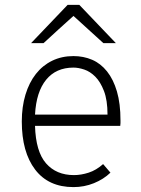

<svg xmlns="http://www.w3.org/2000/svg" viewBox="-20 -752 576 784"><path d="M123 -238Q126 -133 168 -85Q210 -37 282 -37Q311 -37 342 -47Q373 -57 401 -82Q409 -73 416 -64.5Q423 -56 431 -47Q403 -20 363.5 -4Q324 12 280 12Q178 12 123.5 -59.5Q69 -131 69 -256Q69 -316 84 -365.5Q99 -415 126.5 -450Q154 -485 193 -504Q232 -523 280 -523Q321 -523 356 -508Q391 -493 417 -460.5Q443 -428 457.5 -378.5Q472 -329 472 -260Q472 -255 472 -249.5Q472 -244 471 -238ZM280 -476Q209 -476 168.5 -426.5Q128 -377 123 -284H419Q419 -343 404.5 -380.5Q390 -418 369 -439Q348 -460 324 -468Q300 -476 280 -476ZM107 -576Q144 -615 181.5 -654Q219 -693 256 -732H304Q341 -693 378.5 -654Q416 -615 453 -576H402Q372 -604 341 -631.5Q310 -659 280 -687Q249 -659 218.5 -631.5Q188 -604 158 -576Z"/></svg>

Font: Transpass ExtraLight
Style: Regular
Weight: 200
Designer: Delve Withrington
Foundry: Delve Fonts
Version: Version 1.001;December 18, 2019;FontCreator 12.0.0.2547 64-b